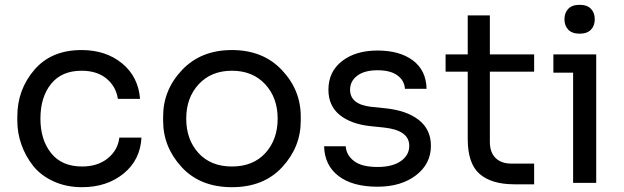

<svg xmlns="http://www.w3.org/2000/svg" viewBox="-20 -760 2592 798"><path d="M321 18Q255 18 202 -6.5Q149 -31 117.5 -71Q86 -111 69 -159Q52 -207 52 -258V-276Q52 -387 122.5 -469.5Q193 -552 319 -552Q420 -552 487.5 -496.5Q555 -441 562 -349H470Q462 -401 422.5 -433.5Q383 -466 319 -466Q236 -466 192 -411Q148 -356 148 -267Q148 -179 192.5 -123.5Q237 -68 321 -68Q386 -68 428 -102Q470 -136 476 -188H568Q563 -95 493.5 -38.5Q424 18 321 18Z M658 -258V-276Q658 -386 736.5 -469Q815 -552 944 -552Q1073 -552 1151.5 -469Q1230 -386 1230 -276V-258Q1230 -149 1153 -65.5Q1076 18 944 18Q812 18 735 -65.5Q658 -149 658 -258ZM805 -124Q856 -68 944 -68Q1032 -68 1083 -124Q1134 -180 1134 -267Q1134 -354 1082 -410Q1030 -466 944 -466Q858 -466 806 -410Q754 -354 754 -267Q754 -180 805 -124Z M1549 16Q1445 16 1387 -28.5Q1329 -73 1327 -152H1417Q1419 -116 1451 -91Q1483 -66 1549 -66Q1611 -66 1646 -90.5Q1681 -115 1681 -154Q1681 -219 1575 -230L1517 -236Q1437 -245 1391 -283Q1345 -321 1345 -387Q1345 -462 1401.5 -506Q1458 -550 1549 -550Q1641 -550 1696 -509Q1751 -468 1753 -391H1663Q1661 -425 1632 -446.5Q1603 -468 1549 -468Q1495 -468 1465 -445.5Q1435 -423 1435 -387Q1435 -326 1523 -316L1581 -310Q1670 -301 1720.5 -261.5Q1771 -222 1771 -154Q1771 -79 1709 -31.5Q1647 16 1549 16Z M2200 6H2118Q2023 6 1973.5 -37Q1924 -80 1924 -182V-462H1832V-534H1924V-696H2016V-534H2200V-462H2016V-170Q2016 -127 2039.5 -103.5Q2063 -80 2106 -80H2200Z M2436 -636.5Q2420 -620 2389 -620Q2358 -620 2342 -636.5Q2326 -653 2326 -680Q2326 -707 2342 -723.5Q2358 -740 2389 -740Q2420 -740 2436 -723.5Q2452 -707 2452 -680Q2452 -653 2436 -636.5ZM2458 0H2362V-458H2280V-534H2458Z"/></svg>

Font: Sora
Style: Regular
Weight: 400
Designer: Jonathan Barnbrook, Julián Moncada
Foundry: Barnbrook Fonts
Version: Version 2.000